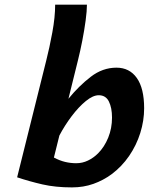

<svg xmlns="http://www.w3.org/2000/svg" viewBox="-20 -794 640 826"><path d="M235.4 -210.9 211.9 -116.2Q236.8 -103 260.3 -97.4Q283.7 -91.8 308.1 -91.8Q334.5 -91.8 358.4 -103.3Q382.3 -114.7 401.9 -134.3Q429.2 -161.6 445.6 -201.9Q461.9 -242.2 461.9 -288.1Q461.9 -330.1 448.5 -357.2Q435.1 -384.3 404.8 -384.3Q379.9 -384.3 349.1 -359.1Q318.4 -334 288.3 -294.2Q258.3 -254.4 235.4 -210.9ZM217.3 -773.9H354Q354 -747.1 348.4 -705.6Q342.8 -664.1 334 -618.9Q325.2 -573.7 315.4 -534.7L274.4 -369.1Q319.3 -424.3 370.4 -463.6Q421.4 -502.9 481 -502.9Q537.1 -502.9 568.6 -458.5Q600.1 -414.1 600.1 -328.1Q600.1 -274.9 583.5 -221.9Q566.9 -168.9 535.4 -123Q503.9 -77.1 460 -44.4Q424.3 -18.1 381.6 -2.9Q338.9 12.2 289.6 12.2Q218.8 12.2 162.4 -0.7Q106 -13.7 53.7 -31.2L179.2 -534.7Q192.9 -588.4 205.1 -654.5Q217.3 -720.7 217.3 -773.9Z"/></svg>

Font: Andika
Style: Bold Italic
Weight: 700
Italic angle: -14°
Designer: Victor Gaultney, Annie Olsen, Julie Remington, Don Collingsworth, Eric Hays, Becca Hirsbrunner
Foundry: SIL International
Version: Version 6.101